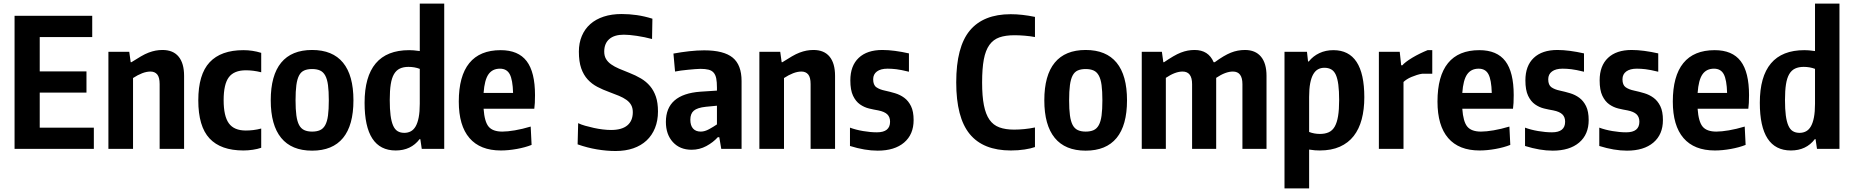

<svg xmlns="http://www.w3.org/2000/svg" viewBox="-20 -828 10303 1068"><path d="M61 -740H493V-622H201V-431H461V-313H201V-118H502V0H61Z M583 -540H699L707 -482H711Q741 -501 764 -514.5Q787 -528 807 -535.5Q827 -543 845.5 -546.5Q864 -550 884 -550Q943 -550 973.5 -513Q1004 -476 1004 -406V0H868V-360Q868 -398 854.5 -414Q841 -430 817 -430Q795 -430 770.5 -420.5Q746 -411 720 -394V0H583Z M1334 9Q1208 9 1145.5 -58Q1083 -125 1083 -270Q1083 -414 1146 -481.5Q1209 -549 1334 -549Q1385 -549 1433 -534V-426Q1409 -432 1388 -434.5Q1367 -437 1348 -437Q1282 -437 1253 -398.5Q1224 -360 1224 -271Q1224 -182 1253 -142Q1282 -102 1347 -102Q1368 -102 1389 -104.5Q1410 -107 1433 -113V-6Q1413 1 1386.5 5Q1360 9 1334 9Z M1716 10Q1602 10 1544 -61Q1486 -132 1486 -270Q1486 -409 1544 -479.5Q1602 -550 1716 -550Q1830 -550 1888 -479.5Q1946 -409 1946 -270Q1946 -131 1888 -60.5Q1830 10 1716 10ZM1716 -96Q1742 -96 1760 -104Q1778 -112 1789 -132Q1800 -152 1804.5 -185.5Q1809 -219 1809 -270Q1809 -321 1804.5 -354.5Q1800 -388 1789 -408Q1778 -428 1760 -436Q1742 -444 1716 -444Q1690 -444 1672 -436Q1654 -428 1643.5 -408Q1633 -388 1628.5 -354.5Q1624 -321 1624 -270Q1624 -220 1628.5 -186.5Q1633 -153 1643.5 -133Q1654 -113 1672 -104.5Q1690 -96 1716 -96Z M2181 9Q2008 9 2008 -256Q2008 -402 2070 -475.5Q2132 -549 2256 -549Q2268 -549 2281 -548Q2294 -547 2315 -544V-808H2451V0H2326L2318 -54H2314Q2266 9 2181 9ZM2229 -89Q2249 -89 2265 -97.5Q2281 -106 2292 -125Q2303 -144 2309 -175Q2315 -206 2315 -251V-445Q2286 -456 2252 -456Q2224 -456 2204 -446.5Q2184 -437 2171.5 -415.5Q2159 -394 2153.5 -359Q2148 -324 2148 -272Q2148 -221 2152.5 -186.5Q2157 -152 2166.5 -130Q2176 -108 2191.5 -98.5Q2207 -89 2229 -89Z M2766 9Q2651 9 2591.5 -60Q2532 -129 2532 -263Q2532 -405 2590.5 -477Q2649 -549 2765 -549Q2863 -549 2909.5 -488Q2956 -427 2956 -299Q2956 -271 2955 -255.5Q2954 -240 2952 -223H2670Q2675 -151 2698 -123.5Q2721 -96 2774 -96Q2803 -96 2844 -103Q2885 -110 2932 -124L2937 -22Q2902 -8 2855 0.5Q2808 9 2766 9ZM2761 -446Q2719 -446 2697 -414.5Q2675 -383 2670 -311H2834Q2832 -384 2815.5 -415Q2799 -446 2761 -446Z M3404 12Q3355 12 3301 3Q3247 -6 3193 -25L3196 -143Q3212 -135 3235 -128.5Q3258 -122 3283 -116.5Q3308 -111 3333 -108Q3358 -105 3379 -105Q3439 -105 3469.5 -130.5Q3500 -156 3500 -204Q3500 -227 3491 -243.5Q3482 -260 3464.5 -272.5Q3447 -285 3423 -295Q3399 -305 3369 -316Q3333 -329 3302.5 -345Q3272 -361 3249 -386Q3226 -411 3213 -448Q3200 -485 3200 -541Q3200 -589 3216.5 -628Q3233 -667 3263.5 -694Q3294 -721 3338 -735.5Q3382 -750 3438 -750Q3480 -750 3522 -744Q3564 -738 3609 -724L3607 -611Q3566 -622 3522.5 -628.5Q3479 -635 3450 -635Q3397 -635 3369 -610.5Q3341 -586 3341 -541Q3341 -517 3351 -500Q3361 -483 3379.5 -470Q3398 -457 3423.5 -446Q3449 -435 3480 -423Q3516 -409 3545.5 -391.5Q3575 -374 3596 -349Q3617 -324 3628.5 -290Q3640 -256 3640 -208Q3640 -157 3623.5 -116Q3607 -75 3576.5 -46.5Q3546 -18 3502.5 -3Q3459 12 3404 12Z M3827 5Q3762 5 3723 -37.5Q3684 -80 3684 -150Q3684 -304 3876 -318L3968 -324V-341Q3968 -372 3964 -392Q3960 -412 3949.5 -424Q3939 -436 3921 -440.5Q3903 -445 3876 -445Q3865 -445 3846.5 -443.5Q3828 -442 3807.5 -440Q3787 -438 3767.5 -435.5Q3748 -433 3735 -430L3726 -530Q3769 -538 3813.5 -543Q3858 -548 3897 -548Q4006 -548 4055.5 -507.5Q4105 -467 4105 -377V0H3992L3981 -65H3973Q3947 -36 3909 -15.5Q3871 5 3827 5ZM3878 -96Q3900 -96 3924.5 -109.5Q3949 -123 3968 -136V-240L3906 -234Q3859 -229 3839.5 -212.5Q3820 -196 3820 -162Q3820 -130 3835 -113Q3850 -96 3878 -96Z M4204 -540H4320L4328 -482H4332Q4362 -501 4385 -514.5Q4408 -528 4428 -535.5Q4448 -543 4466.5 -546.5Q4485 -550 4505 -550Q4564 -550 4594.5 -513Q4625 -476 4625 -406V0H4489V-360Q4489 -398 4475.5 -414Q4462 -430 4438 -430Q4416 -430 4391.5 -420.5Q4367 -411 4341 -394V0H4204Z M4862 10Q4791 10 4708 -16V-118Q4740 -106 4781 -99Q4822 -92 4858 -92Q4931 -92 4931 -151Q4931 -177 4915.5 -192Q4900 -207 4865 -214Q4841 -218 4814 -224.5Q4787 -231 4763.5 -247.5Q4740 -264 4725 -295.5Q4710 -327 4710 -381Q4710 -462 4756.5 -506Q4803 -550 4888 -550Q4921 -550 4958.5 -545Q4996 -540 5036 -531V-429Q4991 -440 4965.5 -443Q4940 -446 4917 -446Q4879 -446 4858 -430.5Q4837 -415 4837 -387Q4837 -355 4855 -342.5Q4873 -330 4902 -324Q4930 -318 4958.5 -309.5Q4987 -301 5010 -284Q5033 -267 5047.5 -237.5Q5062 -208 5062 -160Q5062 -80 5009 -35Q4956 10 4862 10Z M5603 9Q5449 9 5374 -82.5Q5299 -174 5299 -370Q5299 -567 5374.5 -658Q5450 -749 5602 -749Q5665 -749 5737 -734V-622Q5710 -627 5679.5 -629.5Q5649 -632 5623 -632Q5573 -632 5539 -620Q5505 -608 5483.5 -578Q5462 -548 5452.5 -497.5Q5443 -447 5443 -369Q5443 -293 5453 -242.5Q5463 -192 5484 -162Q5505 -132 5539 -119.5Q5573 -107 5621 -107Q5648 -107 5678.5 -110Q5709 -113 5737 -119V-10Q5715 -2 5679.5 3.5Q5644 9 5603 9Z M6019 10Q5905 10 5847 -61Q5789 -132 5789 -270Q5789 -409 5847 -479.5Q5905 -550 6019 -550Q6133 -550 6191 -479.5Q6249 -409 6249 -270Q6249 -131 6191 -60.5Q6133 10 6019 10ZM6019 -96Q6045 -96 6063 -104Q6081 -112 6092 -132Q6103 -152 6107.5 -185.5Q6112 -219 6112 -270Q6112 -321 6107.5 -354.5Q6103 -388 6092 -408Q6081 -428 6063 -436Q6045 -444 6019 -444Q5993 -444 5975 -436Q5957 -428 5946.5 -408Q5936 -388 5931.5 -354.5Q5927 -321 5927 -270Q5927 -220 5931.5 -186.5Q5936 -153 5946.5 -133Q5957 -113 5975 -104.5Q5993 -96 6019 -96Z M6331 -540H6443L6451 -482H6455Q6483 -501 6506 -514.5Q6529 -528 6548.5 -535.5Q6568 -543 6586.5 -546.5Q6605 -550 6625 -550Q6702 -550 6731 -482H6737Q6789 -520 6826.5 -535Q6864 -550 6905 -550Q6963 -550 6994 -513Q7025 -476 7025 -406V0H6891V-360Q6891 -430 6838 -430Q6797 -430 6745 -395V0H6611V-360Q6611 -430 6558 -430Q6517 -430 6465 -395V0H6331Z M7125 -540H7250L7256 -486H7260Q7284 -516 7319 -532.5Q7354 -549 7397 -549Q7569 -549 7569 -287Q7569 -219 7554.5 -164.5Q7540 -110 7510 -71.5Q7480 -33 7433 -12Q7386 9 7321 9Q7308 9 7294 8Q7280 7 7262 4V220H7125ZM7322 -83Q7351 -83 7371.5 -92.5Q7392 -102 7404.5 -124Q7417 -146 7423 -182Q7429 -218 7429 -271Q7429 -322 7424.5 -356.5Q7420 -391 7410.5 -412Q7401 -433 7385 -442Q7369 -451 7347 -451Q7327 -451 7311.5 -442.5Q7296 -434 7285 -415Q7274 -396 7268 -365Q7262 -334 7262 -289V-94Q7290 -83 7322 -83Z M7650 -540H7766L7774 -465H7781Q7786 -472 7801 -483.5Q7816 -495 7836 -507Q7856 -519 7878.5 -530Q7901 -541 7921 -549H7947V-418H7892Q7877 -416 7861.5 -411Q7846 -406 7831.5 -400Q7817 -394 7805.5 -386.5Q7794 -379 7787 -372V0H7650Z M8210 9Q8095 9 8035.5 -60Q7976 -129 7976 -263Q7976 -405 8034.5 -477Q8093 -549 8209 -549Q8307 -549 8353.5 -488Q8400 -427 8400 -299Q8400 -271 8399 -255.5Q8398 -240 8396 -223H8114Q8119 -151 8142 -123.5Q8165 -96 8218 -96Q8247 -96 8288 -103Q8329 -110 8376 -124L8381 -22Q8346 -8 8299 0.5Q8252 9 8210 9ZM8205 -446Q8163 -446 8141 -414.5Q8119 -383 8114 -311H8278Q8276 -384 8259.5 -415Q8243 -446 8205 -446Z M8617 10Q8546 10 8463 -16V-118Q8495 -106 8536 -99Q8577 -92 8613 -92Q8686 -92 8686 -151Q8686 -177 8670.5 -192Q8655 -207 8620 -214Q8596 -218 8569 -224.5Q8542 -231 8518.5 -247.5Q8495 -264 8480 -295.5Q8465 -327 8465 -381Q8465 -462 8511.5 -506Q8558 -550 8643 -550Q8676 -550 8713.5 -545Q8751 -540 8791 -531V-429Q8746 -440 8720.5 -443Q8695 -446 8672 -446Q8634 -446 8613 -430.5Q8592 -415 8592 -387Q8592 -355 8610 -342.5Q8628 -330 8657 -324Q8685 -318 8713.5 -309.5Q8742 -301 8765 -284Q8788 -267 8802.5 -237.5Q8817 -208 8817 -160Q8817 -80 8764 -35Q8711 10 8617 10Z M9030 10Q8959 10 8876 -16V-118Q8908 -106 8949 -99Q8990 -92 9026 -92Q9099 -92 9099 -151Q9099 -177 9083.5 -192Q9068 -207 9033 -214Q9009 -218 8982 -224.5Q8955 -231 8931.5 -247.5Q8908 -264 8893 -295.5Q8878 -327 8878 -381Q8878 -462 8924.5 -506Q8971 -550 9056 -550Q9089 -550 9126.5 -545Q9164 -540 9204 -531V-429Q9159 -440 9133.5 -443Q9108 -446 9085 -446Q9047 -446 9026 -430.5Q9005 -415 9005 -387Q9005 -355 9023 -342.5Q9041 -330 9070 -324Q9098 -318 9126.5 -309.5Q9155 -301 9178 -284Q9201 -267 9215.5 -237.5Q9230 -208 9230 -160Q9230 -80 9177 -35Q9124 10 9030 10Z M9519 9Q9404 9 9344.5 -60Q9285 -129 9285 -263Q9285 -405 9343.5 -477Q9402 -549 9518 -549Q9616 -549 9662.5 -488Q9709 -427 9709 -299Q9709 -271 9708 -255.5Q9707 -240 9705 -223H9423Q9428 -151 9451 -123.5Q9474 -96 9527 -96Q9556 -96 9597 -103Q9638 -110 9685 -124L9690 -22Q9655 -8 9608 0.5Q9561 9 9519 9ZM9514 -446Q9472 -446 9450 -414.5Q9428 -383 9423 -311H9587Q9585 -384 9568.5 -415Q9552 -446 9514 -446Z M9942 9Q9769 9 9769 -256Q9769 -402 9831 -475.5Q9893 -549 10017 -549Q10029 -549 10042 -548Q10055 -547 10076 -544V-808H10212V0H10087L10079 -54H10075Q10027 9 9942 9ZM9990 -89Q10010 -89 10026 -97.5Q10042 -106 10053 -125Q10064 -144 10070 -175Q10076 -206 10076 -251V-445Q10047 -456 10013 -456Q9985 -456 9965 -446.5Q9945 -437 9932.5 -415.5Q9920 -394 9914.5 -359Q9909 -324 9909 -272Q9909 -221 9913.5 -186.5Q9918 -152 9927.5 -130Q9937 -108 9952.5 -98.5Q9968 -89 9990 -89Z"/></svg>

Font: Encode Sans Compressed
Style: Bold
Weight: 700
Designer: Pablo Impallari, Andres Torresi
Foundry: Pablo Impallari, Andres Torresi
Version: Version 1.000; ttfautohint (v1.00) -l 8 -r 50 -G 200 -x 14 -